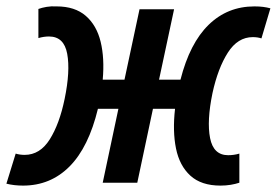

<svg xmlns="http://www.w3.org/2000/svg" viewBox="-45 -571 865 600"><path d="M27 9Q-1 9 -25 3L4 -91Q17 -87 32 -87Q80 -87 110.5 -135.5Q141 -184 157 -262Q175 -349 165 -403Q155 -457 108 -457Q92 -457 75 -452V-543Q86 -547 100.5 -549.5Q115 -552 132 -551Q189 -551 223 -521.5Q257 -492 269.5 -440.5Q282 -389 276 -322H344L391 -542H499L452 -322H519Q548 -436 607 -493.5Q666 -551 750 -551Q765 -551 777 -549.5Q789 -548 800 -545L772 -451Q760 -455 745 -455Q698 -455 667 -406.5Q636 -358 619 -280Q601 -193 611.5 -139.5Q622 -86 668 -86Q686 -86 703 -91V0Q691 4 676 6.5Q661 9 644 9Q584 9 550 -22Q516 -53 505 -107Q494 -161 502 -231H433L384 0H276L325 -231H261Q232 -111 172.5 -51Q113 9 27 9Z"/></svg>

Font: Noto Sans Condensed SemiBold
Style: Italic
Weight: 600
Width: 3
Italic angle: -12°
Designer: Monotype Design Team
Foundry: Monotype Imaging Inc.
Version: Version 2.013; ttfautohint (v1.8.4.7-5d5b)